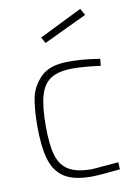

<svg xmlns="http://www.w3.org/2000/svg" viewBox="-84 -786 597 850"><g transform="rotate(-10 214.5 -361.0)"><path d="M60 0ZM60 -253Q60 -323 69.5 -375.5Q79 -428 119.5 -469Q160 -510 243 -510Q276 -510 304.5 -508Q333 -506 386 -498L383 -467Q307 -477 260 -477Q197 -477 162 -456Q127 -435 112 -385.5Q97 -336 97 -246Q97 -162 111 -114.5Q125 -67 161.5 -45Q198 -23 266 -23L385 -33L387 -1Q294 9 258 9Q180 9 137.5 -17.5Q95 -44 77.5 -100Q60 -156 60 -253ZM145 -636 337 -731 354 -701 160 -609Z"/></g></svg>

Font: Cairo ExtraLight
Style: Regular
Weight: 250
Designer: Mohamed Gaber, the designers of Titillium
Foundry: Kief Type Foundry
Version: Version 2.009; ttfautohint (v1.5.33-1714) -l 8 -r 50 -G 200 